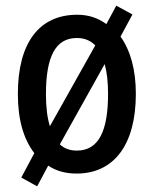

<svg xmlns="http://www.w3.org/2000/svg" viewBox="-20 -602 543 677"><path d="M459 -271C459 -356 440 -424 405 -473L447 -551L390 -582L355 -517C325 -539 292 -550 252 -550C119 -550 43 -452 43 -271C43 -182 62 -113 101 -62L55 24L111 55L150 -18C178 1 212 10 250 10C382 10 459 -92 459 -271ZM142 -270C142 -401 175 -468 251 -468C278 -468 299 -459 316 -442L156 -157C147 -185 142 -223 142 -270ZM361 -271C361 -140 328 -71 251 -71C227 -71 207 -78 191 -93L349 -376C357 -348 361 -313 361 -271Z"/></svg>

Font: Noto Sans Thai Cond Med
Style: Regular
Weight: 500
Width: 3
Designer: Monotype Design Team
Foundry: Monotype Imaging Inc.
Version: Version 2.002